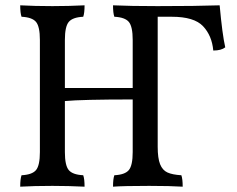

<svg xmlns="http://www.w3.org/2000/svg" viewBox="-20 -699 893 722"><path d="M827 -521Q812 -509 782 -509Q777 -565 743.5 -600.5Q710 -636 626 -636H573V-147Q573 -104 582 -81.5Q591 -59 609.5 -50.5Q628 -42 662 -40Q667 -26 667 3Q621 0 541 0Q444 0 405 3Q405 -26 410 -40Q450 -42 464.5 -59.5Q479 -77 479 -127V-325Q288 -325 224 -319V-127Q224 -77 238.5 -59.5Q253 -42 293 -40Q298 -26 298 3Q238 0 177 0Q107 0 56 3Q56 -26 61 -40Q101 -42 115.5 -59.5Q130 -77 130 -127V-549Q130 -599 115.5 -616.5Q101 -634 61 -636Q56 -650 56 -679Q111 -676 177 -676Q238 -676 298 -679Q298 -650 293 -636Q253 -634 238.5 -616.5Q224 -599 224 -549V-368H479V-549Q479 -599 464.5 -616.5Q450 -634 410 -636Q405 -650 405 -679Q471 -676 572 -676Q719 -676 806 -679Q816 -569 827 -521Z"/></svg>

Font: Vollkorn SC
Style: Regular
Weight: 400
Designer: Friedrich Althausen
Foundry: Friedrich Althausen
Version: Version 4.015